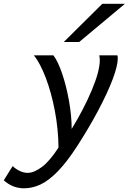

<svg xmlns="http://www.w3.org/2000/svg" viewBox="-118 -786 692 1033"><path d="M515.6 -470.7Q515.6 -432.6 488.3 -359.9Q460.9 -287.1 411.1 -193.1Q361.3 -99.1 297.4 0Q240.7 87.4 191.7 137.2Q142.6 187 99.1 207Q55.7 227.1 11.2 227.1Q-49.8 227.1 -97.7 184.1L-49.8 107.4Q-36.1 121.6 -13.7 132.8Q8.8 144 31.2 144Q64.9 144 107.2 112.5Q149.4 81.1 196.8 7.8Q195.8 -91.8 177 -190.2Q158.2 -288.6 128.4 -366.9Q98.6 -445.3 64.5 -488.3H169.4Q193.8 -456.1 216.6 -389.2Q239.3 -322.3 253.4 -242.2Q267.6 -162.1 267.6 -92.3Q333.5 -199.7 376.2 -301.8Q418.9 -403.8 418.9 -461.9Q418.9 -476.6 416 -488.3H513.7Q515.6 -481.9 515.6 -470.7ZM554.2 -765.6 308.1 -560.1H225.1L432.6 -765.6Z"/></svg>

Font: Lesson One
Style: Italic
Weight: 400
Italic angle: -14°
Designer: But Ko, Victor Gaultney, Annie Olsen, Julie Remington, Don Collingsworth, Eric Hays, Becca Hirsbrunner
Version: Version 1.100